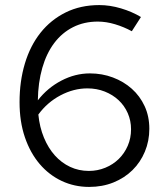

<svg xmlns="http://www.w3.org/2000/svg" viewBox="-20 -728 659 756"><path d="M331 8Q273 8 223 -15.5Q173 -39 136 -82.5Q99 -126 78 -187.5Q57 -249 57 -326Q57 -408 78 -478Q99 -548 139.5 -599Q180 -650 238.5 -679Q297 -708 371 -708Q413 -708 456.5 -695Q500 -682 535 -661Q526 -647 517 -633Q508 -619 499 -605Q468 -622 433 -632.5Q398 -643 365 -643Q311 -643 267.5 -621Q224 -599 193.5 -558.5Q163 -518 146.5 -460.5Q130 -403 129 -333Q167 -382 221.5 -410.5Q276 -439 334 -439Q382 -439 424.5 -423Q467 -407 499 -378.5Q531 -350 549.5 -310Q568 -270 568 -221Q568 -173 550.5 -131Q533 -89 501.5 -58Q470 -27 426.5 -9.5Q383 8 331 8ZM324 -380Q270 -380 218 -352.5Q166 -325 131 -277Q136 -227 153 -186Q170 -145 196 -116Q222 -87 256 -71Q290 -55 330 -55Q364 -55 394.5 -67.5Q425 -80 447.5 -102Q470 -124 483 -154Q496 -184 496 -219Q496 -253 483 -282.5Q470 -312 447 -333.5Q424 -355 392.5 -367.5Q361 -380 324 -380Z"/></svg>

Font: Rosa Sans Light
Style: Regular
Weight: 300
Designer: Pentagram / MCKL
Foundry: Pentagram / MCKL
Version: Version 1.005;September 16, 2019;FontCreator 11.5.0.2425 64-